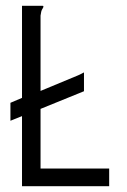

<svg xmlns="http://www.w3.org/2000/svg" viewBox="-20 -643 440 663"><path d="M56 0V-242L16 -226V-288L56 -305V-623H127Q130 -623 130 -621Q130 -617 126 -611.5Q122 -606 120 -589V-329L250 -383Q256 -386 261.5 -388.5Q267 -391 270 -393V-328L120 -267V-61H357V0Z"/></svg>

Font: Inconsolata Condensed
Style: Regular
Weight: 400
Width: 3
Monospace: yes
Designer: Raph Levien, Cyreal, Brenton Simpson
Foundry: Raph Levien, Cyreal, Google
Version: Version 3.000; ttfautohint (v1.8.2.53-6de2)